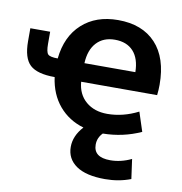

<svg xmlns="http://www.w3.org/2000/svg" viewBox="-83 -608 861 906"><g transform="rotate(10 347.5 -155.0)"><path d="M533 -302Q532 -367 500.5 -401.5Q469 -436 412 -436Q357 -436 324.5 -401Q292 -366 289 -302ZM161 -302Q172 -409 238.5 -469.5Q305 -530 411 -530Q527 -530 591.5 -461Q656 -392 656 -263Q656 -238 653 -213H289Q294 -153 334 -119Q374 -85 436 -85Q511 -85 584 -122L614 -30Q528 9 432 10Q408 34 408 67Q408 128 488 128Q539 128 589 104L602 198Q545 220 479 220Q388 220 341 187.5Q294 155 294 98Q294 45 337 -2Q265 -23 219 -77.5Q173 -132 162 -213Q78 -213 43.5 -245Q9 -277 9 -358V-420H104V-362Q104 -323 114 -312.5Q124 -302 161 -302Z"/></g></svg>

Font: M PLUS 1p
Style: Bold
Weight: 700
Version: Version 1.062